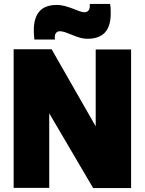

<svg xmlns="http://www.w3.org/2000/svg" viewBox="-20 -950 732 971"><path d="M49 0V-701H241L464 -311V-700H643V1H451L229 -377V0ZM154 -750Q152 -763 151.5 -775.5Q151 -788 151 -798Q151 -860 179.5 -892.5Q208 -925 267 -925Q288 -925 308 -919.5Q328 -914 346.5 -907Q365 -900 380.5 -894Q396 -888 408 -888Q416 -888 422 -892Q428 -896 431 -902.5Q434 -909 434 -918Q434 -921 434 -924.5Q434 -928 434 -930H537Q539 -918 539.5 -905.5Q540 -893 540 -882Q540 -818 511 -786Q482 -754 423 -754Q402 -754 382 -760Q362 -766 344.5 -773.5Q327 -781 311 -786.5Q295 -792 282 -792Q271 -792 264 -784Q257 -776 257 -762Q257 -760 257.5 -756.5Q258 -753 258 -750Z"/></svg>

Font: Georama ExtraBold
Style: Regular
Weight: 800
Designer: Jean-Baptiste Levee
Foundry: Production Type
Version: Version 1.001